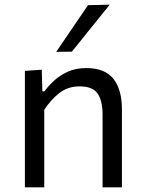

<svg xmlns="http://www.w3.org/2000/svg" viewBox="-20 -798 613 818"><path d="M86 0V-496L158 -501L160.5 -409H169.5Q185.5 -431.5 210.5 -454.5Q235.5 -477.5 269.5 -492.8Q303.5 -508 347.5 -508Q426.5 -508 463 -462.5Q499.5 -417 499.5 -330.5V0H417V-309.5Q417 -369 395.8 -399.5Q374.5 -430 319 -430Q268.5 -430 231.8 -400.8Q195 -371.5 168.5 -330V0ZM219.5 -577Q253.5 -627 287.5 -677Q321.5 -727 355 -776L447.5 -778Q406 -727 366 -677.2Q326 -627.5 286.5 -578Z"/></svg>

Font: Commissioner
Style: Regular
Weight: 400
Designer: Kostas Bartsokas
Foundry: Kostas Bartsokas
Version: Version 1.000; ttfautohint (v1.8.3)